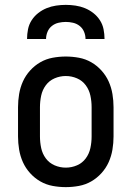

<svg xmlns="http://www.w3.org/2000/svg" viewBox="-20 -760 540 788"><path d="M250 8Q223 8 196 3Q169 -2 145.5 -15.5Q122 -29 103.5 -49.5Q85 -70 74 -94.5Q63 -119 58.5 -146Q54 -173 54 -200V-320Q54 -347 58.5 -374Q63 -401 74 -425.5Q85 -450 103.5 -470.5Q122 -491 145.5 -504.5Q169 -518 196 -523Q223 -528 250 -528Q277 -528 304 -523Q331 -518 354.5 -504.5Q378 -491 396.5 -470.5Q415 -450 426 -425.5Q437 -401 441.5 -374Q446 -347 446 -320V-200Q446 -173 441.5 -146Q437 -119 426 -94.5Q415 -70 396.5 -49.5Q378 -29 354.5 -15.5Q331 -2 304 3Q277 8 250 8ZM250 -72Q274 -72 296 -81.5Q318 -91 332 -110Q346 -129 351 -152.5Q356 -176 356 -200V-320Q356 -344 351 -367.5Q346 -391 332 -410Q318 -429 296 -438.5Q274 -448 250 -448Q226 -448 204 -438.5Q182 -429 168 -410Q154 -391 149 -367.5Q144 -344 144 -320V-200Q144 -176 149 -152.5Q154 -129 168 -110Q182 -91 204 -81.5Q226 -72 250 -72ZM91 -600Q91 -620 95 -640Q99 -660 110 -677Q121 -694 137 -706.5Q153 -719 171.5 -726.5Q190 -734 210 -737Q230 -740 250 -740Q270 -740 290 -737Q310 -734 328.5 -726.5Q347 -719 363 -706.5Q379 -694 390 -677Q401 -660 405 -640Q409 -620 409 -600H331Q331 -615 325 -629.5Q319 -644 307 -653.5Q295 -663 280 -666.5Q265 -670 250 -670Q235 -670 220 -666.5Q205 -663 193 -653.5Q181 -644 175 -629.5Q169 -615 169 -600Z"/></svg>

Font: Iosevka Medium
Style: Regular
Weight: 500
Monospace: yes
Designer: Belleve Invis
Foundry: Belleve Invis
Version: Version 32.5.0; ttfautohint (v1.8.4)